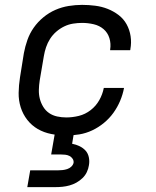

<svg xmlns="http://www.w3.org/2000/svg" viewBox="-20 -548 640 788"><path d="M252 8Q221 8 190.5 2Q160 -4 135 -18.5Q110 -33 92 -56Q74 -79 65 -107.5Q56 -136 56.5 -167Q57 -198 62 -230L78 -330Q83 -357 92.5 -384Q102 -411 118.5 -434.5Q135 -458 158 -477Q181 -496 207.5 -507.5Q234 -519 262 -523.5Q290 -528 317 -528Q344 -528 371 -524.5Q398 -521 422 -511.5Q446 -502 466.5 -486.5Q487 -471 499.5 -448.5Q512 -426 516 -399.5Q520 -373 515 -346Q515 -345 515 -344Q515 -343 514 -342H432Q432 -343 432 -343.5Q432 -344 432 -344Q436 -369 429 -391.5Q422 -414 405 -428.5Q388 -443 364.5 -448.5Q341 -454 317 -454Q299 -454 280 -451Q261 -448 243.5 -439.5Q226 -431 211 -418Q196 -405 185.5 -388.5Q175 -372 169 -354Q163 -336 160 -318L143 -218Q140 -199 139.5 -179.5Q139 -160 143.5 -142.5Q148 -125 157.5 -109.5Q167 -94 181.5 -84Q196 -74 214.5 -70Q233 -66 252 -66Q278 -66 304 -72.5Q330 -79 352 -96Q374 -113 387.5 -137Q401 -161 406 -187H489Q484 -160 473 -134Q462 -108 445.5 -85Q429 -62 406.5 -43.5Q384 -25 358.5 -13Q333 -1 306 3.5Q279 8 252 8ZM92 220 104 151H219Q228 151 237 150Q246 149 255.5 146Q265 143 272.5 136Q280 129 282 120Q283 111 278 103.5Q273 96 265 92Q257 88 248 87Q239 86 230 86H190L205 0H283L276 42Q292 45 306.5 52Q321 59 331 70Q341 81 344.5 97Q348 113 345 130Q343 144 336.5 158Q330 172 318.5 183Q307 194 293.5 201.5Q280 209 265.5 213Q251 217 236.5 218.5Q222 220 207 220Z"/></svg>

Font: Iosevka SS04 Extended Oblique
Style: Regular
Weight: 400
Width: 7
Italic angle: -9°
Monospace: yes
Designer: Belleve Invis
Foundry: Belleve Invis
Version: Version 19.0.0; ttfautohint (v1.8.4)